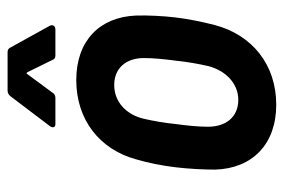

<svg xmlns="http://www.w3.org/2000/svg" viewBox="-141 -599 748 506"><g transform="rotate(-90 233.0 -346.0)"><path d="M159 -574H228C233 -574 239 -576 242 -582L290 -647C292 -651 294 -651 296 -647L328 -582C330 -576 334 -574 340 -574H408C418 -574 422 -581 418 -589L361 -692C359 -697 355 -700 349 -700H247C241 -700 236 -697 232 -692L154 -589C148 -581 150 -574 159 -574ZM210 8C315 8 394 -55 420 -154C428 -185 436 -223 440 -257C444 -291 446 -331 445 -362C441 -457 379 -519 275 -519C170 -519 92 -457 66 -361C57 -331 49 -291 45 -256C41 -222 39 -183 39 -153C42 -55 106 8 210 8ZM223 -92C178 -92 152 -124 152 -172C152 -197 155 -227 159 -256C162 -286 167 -315 173 -341C184 -388 218 -419 262 -419C306 -419 333 -388 333 -341C333 -315 330 -286 326 -256C323 -227 318 -198 312 -172C300 -124 265 -92 223 -92Z"/></g></svg>

Font: Barlow Semi Condensed SemiBold
Style: Italic
Weight: 600
Width: 4
Italic angle: -7°
Designer: Jeremy Tribby
Foundry: Tribby Type
Version: Version 1.422;hotconv 1.0.109;makeotfexe 2.5.65596